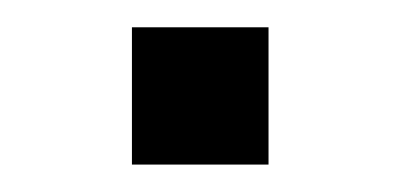

<svg xmlns="http://www.w3.org/2000/svg" viewBox="-20 -120 292 140"><path d="M175.8 -100.1V0H76.2V-100.1Z"/></svg>

Font: Sarala
Style: Regular
Weight: 400
Designer: Andres Torresi
Foundry: Huerta Tipografica
Version: Version 1.004;PS 001.003;hotconv 1.0.70;makeotf.lib2.5.58329